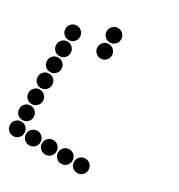

<svg xmlns="http://www.w3.org/2000/svg" viewBox="-185 -919 969 1039"><g transform="rotate(30 300.0 -400.0)"><path d="M249 -795Q231 -795 218 -782Q205 -769 205 -751V-749Q205 -731 218 -718Q231 -705 249 -705H251Q269 -705 282 -718Q295 -731 295 -749V-751Q295 -769 282 -782Q269 -795 251 -795ZM49 -695Q31 -695 18 -682Q5 -669 5 -651V-649Q5 -631 18 -618Q31 -605 49 -605H51Q69 -605 82 -618Q95 -631 95 -649V-651Q95 -669 82 -682Q69 -695 51 -695ZM249 -695Q231 -695 218 -682Q205 -669 205 -651V-649Q205 -631 218 -618Q231 -605 249 -605H251Q269 -605 282 -618Q295 -631 295 -649V-651Q295 -669 282 -682Q269 -695 251 -695ZM49 -595Q31 -595 18 -582Q5 -569 5 -551V-549Q5 -531 18 -518Q31 -505 49 -505H51Q69 -505 82 -518Q95 -531 95 -549V-551Q95 -569 82 -582Q69 -595 51 -595ZM49 -495Q31 -495 18 -482Q5 -469 5 -451V-449Q5 -431 18 -418Q31 -405 49 -405H51Q69 -405 82 -418Q95 -431 95 -449V-451Q95 -469 82 -482Q69 -495 51 -495ZM49 -395Q31 -395 18 -382Q5 -369 5 -351V-349Q5 -331 18 -318Q31 -305 49 -305H51Q69 -305 82 -318Q95 -331 95 -349V-351Q95 -369 82 -382Q69 -395 51 -395ZM49 -295Q31 -295 18 -282Q5 -269 5 -251V-249Q5 -231 18 -218Q31 -205 49 -205H51Q69 -205 82 -218Q95 -231 95 -249V-251Q95 -269 82 -282Q69 -295 51 -295ZM49 -195Q31 -195 18 -182Q5 -169 5 -151V-149Q5 -131 18 -118Q31 -105 49 -105H51Q69 -105 82 -118Q95 -131 95 -149V-151Q95 -169 82 -182Q69 -195 51 -195ZM49 -95Q31 -95 18 -82Q5 -69 5 -51V-49Q5 -31 18 -18Q31 -5 49 -5H51Q69 -5 82 -18Q95 -31 95 -49V-51Q95 -69 82 -82Q69 -95 51 -95ZM149 -95Q131 -95 118 -82Q105 -69 105 -51V-49Q105 -31 118 -18Q131 -5 149 -5H151Q169 -5 182 -18Q195 -31 195 -49V-51Q195 -69 182 -82Q169 -95 151 -95ZM249 -95Q231 -95 218 -82Q205 -69 205 -51V-49Q205 -31 218 -18Q231 -5 249 -5H251Q269 -5 282 -18Q295 -31 295 -49V-51Q295 -69 282 -82Q269 -95 251 -95ZM349 -95Q331 -95 318 -82Q305 -69 305 -51V-49Q305 -31 318 -18Q331 -5 349 -5H351Q369 -5 382 -18Q395 -31 395 -49V-51Q395 -69 382 -82Q369 -95 351 -95ZM449 -95Q431 -95 418 -82Q405 -69 405 -51V-49Q405 -31 418 -18Q431 -5 449 -5H451Q469 -5 482 -18Q495 -31 495 -49V-51Q495 -69 482 -82Q469 -95 451 -95Z"/></g></svg>

Font: Doto Rounded Black
Style: Regular
Weight: 900
Monospace: yes
Version: Version 1.000